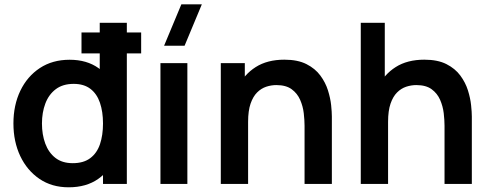

<svg xmlns="http://www.w3.org/2000/svg" viewBox="-20 -822 2188 858"><path d="M286.7 15Q211.8 15 156.5 -22.5Q101.1 -60.1 70.5 -124.6Q40 -189.2 40 -270.2Q40 -352.2 70.9 -416.5Q101.8 -480.8 158.1 -517.9Q214.5 -555 291.2 -555Q367.9 -555 420.3 -517.6Q472.7 -480.2 499.6 -415.8Q526.5 -351.3 526.5 -270.2Q526.5 -189.2 499.4 -124.7Q472.3 -60.2 419 -22.6Q365.7 15 286.7 15ZM305 -92.8Q353.5 -92.8 383.3 -115.3Q413.2 -137.7 426.8 -177.7Q440.3 -217.8 440.3 -270.2Q440.3 -322.8 426.7 -362.7Q413.1 -402.7 384.1 -424.9Q355.1 -447.2 309.2 -447.2Q260.5 -447.2 229.1 -423.3Q197.7 -399.5 182.6 -359.3Q167.5 -319.2 167.5 -270.2Q167.5 -220.7 182.3 -180.4Q197.2 -140.2 227.5 -116.5Q257.9 -92.8 305 -92.8ZM546.8 0H440.3V-379.2H425.7V-720H546.8ZM610.8 -583.3H344.2V-677H610.8Z M817.3 0H697V-540H817.3ZM713.2 -617.5H804.8L881.9 -802.5H790.4Z M1463 0H1341V-260.2Q1341 -285.2 1337.4 -316.2Q1333.8 -347.2 1321.2 -376Q1308.6 -404.8 1283.3 -423.3Q1258.1 -441.8 1214.8 -441.8Q1192 -441.8 1169.5 -434.4Q1147.1 -426.9 1128.9 -408.8Q1110.8 -390.7 1099.7 -358.8Q1088.7 -326.8 1088.7 -277.5L1017.2 -308.2Q1017.2 -376.9 1043.9 -433Q1070.7 -489.2 1122.6 -522.2Q1174.5 -555.3 1250.7 -555.3Q1310.4 -555.3 1349.5 -535.5Q1388.5 -515.7 1411.5 -484.5Q1434.5 -453.4 1445.5 -418.4Q1456.5 -383.3 1459.8 -352Q1463 -320.8 1463 -301.5ZM1088.7 0H966.7V-540H1074V-372.5H1088.7Z M2088.5 0H1966.5V-260.2Q1966.5 -285.2 1962.9 -316.2Q1959.2 -347.2 1946.7 -376Q1934.1 -404.8 1908.8 -423.3Q1883.6 -441.8 1840.3 -441.8Q1817.5 -441.8 1795 -434.4Q1772.6 -426.9 1754.4 -408.8Q1736.2 -390.7 1725.2 -358.8Q1714.2 -326.8 1714.2 -277.5L1642.7 -308.2Q1642.7 -376.9 1669.4 -433Q1696.2 -489.2 1748.1 -522.2Q1800 -555.3 1876.2 -555.3Q1935.9 -555.3 1975 -535.5Q2014 -515.7 2037 -484.5Q2060 -453.4 2071 -418.4Q2082 -383.3 2085.2 -352Q2088.5 -320.8 2088.5 -301.5ZM1714.2 0H1592.2V-720H1699.5V-340.8H1714.2Z"/></svg>

Font: Manrope Variable Light
Style: Regular
Weight: 200
Designer: Mikhail Sharanda
Foundry: Mikhail Sharanda
Version: Version 4.505